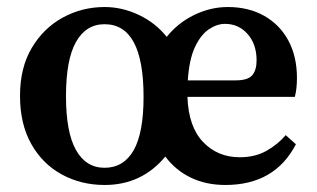

<svg xmlns="http://www.w3.org/2000/svg" viewBox="-20 -513 903 547"><path d="M278 -444Q225 -444 196.5 -393.5Q168 -343 168 -239Q168 -136 196.5 -85.5Q225 -35 278 -35Q332 -35 360.5 -84.5Q389 -134 389 -237Q389 -444 278 -444ZM621 -445Q598 -445 575 -429.5Q552 -414 535.5 -379Q519 -344 515 -284H651Q686 -284 698.5 -298.5Q711 -313 711 -341Q711 -387 685.5 -416Q660 -445 621 -445ZM823 -102Q763 14 622 14Q567 14 523.5 -7Q480 -28 451 -67Q384 14 278 14Q211 14 156 -16Q101 -46 69 -103Q37 -160 37 -240Q37 -320 70.5 -376.5Q104 -433 159 -463Q214 -493 278 -493Q328 -493 375.5 -470.5Q423 -448 455 -408Q487 -448 533.5 -470.5Q580 -493 629 -493Q688 -493 732.5 -468Q777 -443 801.5 -397.5Q826 -352 826 -291Q826 -260 820 -237H514Q517 -152 558.5 -108.5Q600 -65 663 -65Q707 -65 739.5 -83.5Q772 -102 794 -128Z"/></svg>

Font: Source Serif Pro SemiBold
Style: Regular
Weight: 600
Designer: Frank Grießhammer
Foundry: Adobe Systems Incorporated
Version: Version 3.001;hotconv 1.0.111;makeotfexe 2.5.65597